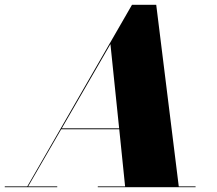

<svg xmlns="http://www.w3.org/2000/svg" viewBox="-70 -785 910 805"><path d="M-50 -3.5V0H170V-3.5H48L186.5 -243H430L454.5 -3.5H340V0H750V-3.5H679.5L585 -765H483.5L44.5 -3.5ZM393 -600 429.5 -247H189Z"/></svg>

Font: Bodoni* 48pt Fatface
Style: Italic
Weight: 900
Italic angle: -13°
Version: Version 2.3